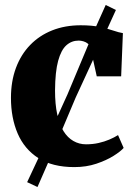

<svg xmlns="http://www.w3.org/2000/svg" viewBox="-20 -660 540 771"><path d="M278.5 11Q190.5 11 134.2 -25Q78 -61 51 -123.8Q24 -186.5 24 -267Q24 -333.5 44 -387.2Q64 -441 101 -479.2Q138 -517.5 189.5 -538Q241 -558.5 304 -558.5Q350.5 -558.5 382 -551.5Q413.5 -544.5 435.5 -537Q457.5 -529.5 473.5 -527L466.5 -353.5H368.5L343.5 -467Q341.5 -477.5 333.5 -484.2Q325.5 -491 315.2 -494Q305 -497 296 -497Q267.5 -497 246.5 -478.2Q225.5 -459.5 213.5 -415.8Q201.5 -372 201 -296.5Q201 -241.5 209.8 -200.8Q218.5 -160 235 -133.5Q251.5 -107 274.8 -93.8Q298 -80.5 325.5 -80.5Q352.5 -80.5 375.8 -85.8Q399 -91 419 -99.5Q439 -108 454 -117.5L476.5 -66Q464.5 -52 435.8 -34Q407 -16 366.8 -2.5Q326.5 11 278.5 11ZM130.5 91 89 71.5 140.5 -38.5 251 -281 358 -536.5 404.5 -640 445.5 -620 398.5 -517 284 -268.5 179.5 -21Z"/></svg>

Font: Merriweather 48pt Black
Style: Regular
Weight: 900
Version: Version 2.100